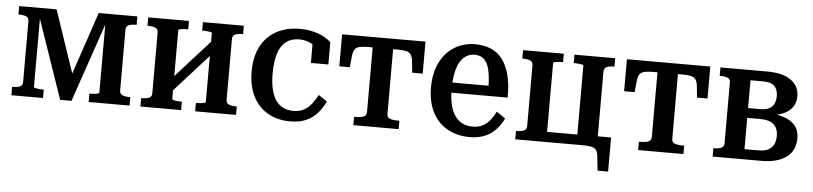

<svg xmlns="http://www.w3.org/2000/svg" viewBox="-42 -739 4634 1094"><g transform="rotate(5 2275.5 -191.5)"><path d="M245 -510 381 -108 345 -92 486 -510H707V-462H706Q679 -462 662.5 -455.5Q646 -449 646 -429V-81Q646 -61 662.5 -54.5Q679 -48 706 -48H707V0H473V-48H476Q487 -48 499 -49Q511 -50 520 -52.5Q529 -55 529 -58V-488L542 -486L375 2H310L142 -486L155 -488V-58Q155 -55 164 -52.5Q173 -50 185.5 -49Q198 -48 208 -48H212V0H31V-48H32Q59 -48 75 -54.5Q91 -61 91 -81V-428Q91 -449 75 -455.5Q59 -462 32 -462H31V-510Z M830 -81V-428Q830 -449 813.5 -455.5Q797 -462 770 -462H769V-510H1002V-462H999Q989 -462 976.5 -461Q964 -460 955 -458Q946 -456 946 -452V-58Q946 -55 955 -52.5Q964 -50 976.5 -49Q989 -48 999 -48H1002V0H769V-48H770Q797 -48 813.5 -54.5Q830 -61 830 -81ZM1138 -58V-452Q1138 -456 1129 -458Q1120 -460 1107.5 -461Q1095 -462 1085 -462H1082V-510H1316V-462H1314Q1288 -462 1271.5 -455.5Q1255 -449 1255 -429V-81Q1255 -61 1271.5 -54.5Q1288 -48 1314 -48H1316V0H1082V-48H1085Q1095 -48 1107.5 -49Q1120 -50 1129 -52.5Q1138 -55 1138 -58ZM935 -96 896 -134 1148 -414 1187 -376Z M1638 -51Q1676 -51 1701.5 -66Q1727 -81 1745 -105.5Q1763 -130 1776 -154L1825 -121Q1806 -82 1780 -52.5Q1754 -23 1716.5 -6.5Q1679 10 1626 10Q1554 10 1499 -21Q1444 -52 1413.5 -111.5Q1383 -171 1383 -255Q1383 -340 1414.5 -399Q1446 -458 1503 -489Q1560 -520 1635 -520Q1681 -520 1716.5 -510.5Q1752 -501 1777 -487Q1802 -473 1815 -459V-332H1715V-456Q1726 -455 1734.5 -449.5Q1743 -444 1748 -435Q1753 -426 1754.5 -415.5Q1756 -405 1754 -394Q1738 -426 1707.5 -443Q1677 -460 1637 -460Q1593 -460 1563 -437.5Q1533 -415 1518 -369Q1503 -323 1503 -254Q1503 -202 1512 -164Q1521 -126 1538 -101Q1555 -76 1580.5 -63.5Q1606 -51 1638 -51Z M2116 -451V-510H2355V-327H2295L2288 -395Q2285 -419 2276 -431Q2267 -443 2248.5 -447Q2230 -451 2199 -451ZM2117 -451H2033Q2003 -451 1984.5 -447Q1966 -443 1957 -431Q1948 -419 1945 -395L1938 -327H1878V-510H2117ZM2175 -81Q2175 -61 2191.5 -54.5Q2208 -48 2234 -48H2246V0H1987V-48H1998Q2025 -48 2041.5 -54.5Q2058 -61 2058 -81V-510H2175Z M2527 -252Q2527 -200 2536.5 -162Q2546 -124 2564 -99.5Q2582 -75 2607 -63Q2632 -51 2663 -51Q2698 -51 2722.5 -64Q2747 -77 2764.5 -99.5Q2782 -122 2795 -148L2845 -113Q2828 -77 2802 -49Q2776 -21 2739 -5.5Q2702 10 2653 10Q2581 10 2526 -20.5Q2471 -51 2440 -110Q2409 -169 2409 -253Q2409 -338 2439.5 -397.5Q2470 -457 2522 -488.5Q2574 -520 2639 -520Q2688 -520 2727 -504Q2766 -488 2793 -454Q2820 -420 2835 -365.5Q2850 -311 2849 -233H2507V-291H2759L2736 -267Q2735 -323 2729 -360.5Q2723 -398 2711 -419.5Q2699 -441 2681.5 -450.5Q2664 -460 2640 -460Q2615 -460 2594 -447.5Q2573 -435 2558 -410Q2543 -385 2535 -345.5Q2527 -306 2527 -252Z M2974 -428Q2974 -449 2957.5 -455.5Q2941 -462 2914 -462H2913V-510H3146V-462H3143Q3133 -462 3120.5 -461Q3108 -460 3099 -458Q3090 -456 3090 -452V0H2913V-48H2914Q2941 -48 2957.5 -54.5Q2974 -61 2974 -81ZM3263 -452Q3263 -456 3254 -458Q3245 -460 3232.5 -461Q3220 -462 3210 -462H3207V-510H3440V-462H3439Q3413 -462 3396.5 -455.5Q3380 -449 3380 -428V0H3263ZM3257 0V-58H3456V137H3396L3387 56Q3385 32 3376 20Q3367 8 3348 4Q3329 0 3298 0ZM3037 0V-58H3320V0Z M3745 -451V-510H3984V-327H3924L3917 -395Q3914 -419 3905 -431Q3896 -443 3877.5 -447Q3859 -451 3828 -451ZM3746 -451H3662Q3632 -451 3613.5 -447Q3595 -443 3586 -431Q3577 -419 3574 -395L3567 -327H3507V-510H3746ZM3804 -81Q3804 -61 3820.5 -54.5Q3837 -48 3863 -48H3875V0H3616V-48H3627Q3654 -48 3670.5 -54.5Q3687 -61 3687 -81V-510H3804Z M4042 -510H4310Q4399 -510 4446 -476Q4493 -442 4493 -384Q4493 -346 4472 -318.5Q4451 -291 4411 -277Q4371 -263 4314 -263L4346 -286V-252L4318 -275Q4379 -275 4423 -261Q4467 -247 4490.5 -218.5Q4514 -190 4514 -147Q4514 -74 4462.5 -37Q4411 0 4320 0H4042V-48H4043Q4070 -48 4086.5 -54.5Q4103 -61 4103 -81V-429Q4103 -449 4086.5 -455.5Q4070 -462 4043 -462H4042ZM4219 -58H4299Q4349 -58 4372.5 -81.5Q4396 -105 4396 -149Q4396 -192 4371 -214.5Q4346 -237 4291 -237H4189V-293H4288Q4320 -293 4339.5 -303Q4359 -313 4367.5 -331.5Q4376 -350 4376 -376Q4376 -413 4356 -432.5Q4336 -452 4290 -452H4219Z"/></g></svg>

Font: Roboto Serif 28pt Condensed Medium
Style: Regular
Weight: 500
Width: 3
Designer: Greg Gazdowicz
Foundry: Commercial Type
Version: Version 1.008